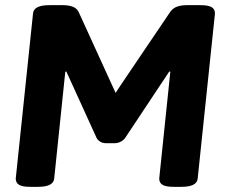

<svg xmlns="http://www.w3.org/2000/svg" viewBox="-20 -722 883 744"><path d="M756 -702Q788 -702 800.5 -694Q813 -686 813 -670L746 -30Q743 2 683 2H654Q622 2 609.5 -6Q597 -14 597 -30L640 -444L636 -445L464 -186Q448 -167 422 -167H393Q379 -167 370 -172Q361 -177 355 -186L237 -445L233 -444L190 -30Q187 2 127 2H98Q66 2 53.5 -6Q41 -14 41 -30L108 -670Q111 -702 171 -702H224Q246 -702 262 -696Q278 -690 285 -675L417 -386L428 -362L449 -394L639 -675Q649 -690 665.5 -696Q682 -702 704 -702Z"/></svg>

Font: Asap VF Beta
Style: Italic
Weight: 400
Italic angle: -6°
Designer: Pablo Cosgaya
Foundry: Pablo Cosgaya
Version: Version 1.007